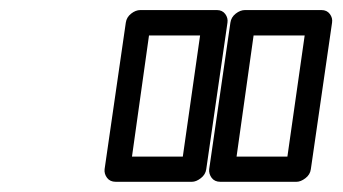

<svg xmlns="http://www.w3.org/2000/svg" viewBox="-20 -746 678 380"><path d="M187 -411.1 229 -701.2Q230.5 -711.9 239.5 -719Q248.5 -726.1 257.8 -726.1H409.2Q419.9 -726.1 425.8 -718.3Q431.6 -710.4 430.2 -701.2L388.2 -411.1Q386.7 -400.4 377.4 -393.3Q368.2 -386.2 359.9 -386.2H209Q197.8 -386.2 191.9 -394Q186 -401.9 187 -411.1ZM241.2 -436H341.8L376 -675.8H274.9ZM394 -411.1 436 -701.2Q437.5 -711.9 446.5 -719Q455.6 -726.1 464.8 -726.1H616.2Q627 -726.1 632.8 -718.3Q638.7 -710.4 637.2 -701.2L595.2 -411.1Q593.8 -400.4 584.5 -393.3Q575.2 -386.2 566.9 -386.2H416Q404.8 -386.2 398.9 -394Q393.1 -401.9 394 -411.1ZM448.2 -436H548.8L583 -675.8H481.9Z"/></svg>

Font: Trueno ExtraBold Outline
Style: Italic
Weight: 800
Width: 6
Designer: Julieta Ulanovsky
Foundry: Julieta Ulanovsky
Version: Version 3.001b | FøM Fix